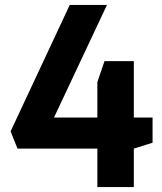

<svg xmlns="http://www.w3.org/2000/svg" viewBox="-20 -760 659 779"><path d="M375 -157H51L23 -227L263 -740H414L199 -283H375V-427L404 -512H523V-283H599V-181L523 -157V-1H375Z"/></svg>

Font: Exo
Style: Bold
Weight: 700
Designer: Natanael Gama
Foundry: Natanael Gama
Version: Version 1.500; ttfautohint (v1.6)